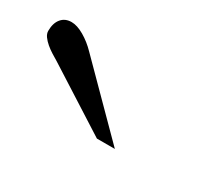

<svg xmlns="http://www.w3.org/2000/svg" viewBox="-47 -783 438 375"><g transform="rotate(30 171.5 -595.0)"><path d="M187.5 -508.8 43.5 -600.6Q37.1 -604.5 29.5 -609.1Q22 -613.8 15.4 -619.4Q8.8 -625 4.4 -631.1Q0 -637.2 0 -643.6Q0 -661.1 8.3 -671.1Q16.6 -681.2 31.2 -681.2Q43.9 -681.2 59.8 -671.9Q75.7 -662.6 89.4 -648.4L228 -508.8Z"/></g></svg>

Font: Doulos SIL
Style: Regular
Weight: 400
Designer: Walt Agee, Victor Gaultney, Peter Martin, Debbi Hosken
Foundry: SIL International
Version: Version 4.110; 2011; Maintenance release